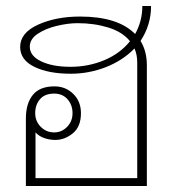

<svg xmlns="http://www.w3.org/2000/svg" viewBox="-20 -618 574 638"><path d="M447 -482Q468 -448 468 -401V0H66V-224Q66 -274 89 -302.5Q112 -331 161 -331Q198 -331 223.5 -306Q249 -281 249 -242Q249 -197 222 -175Q195 -153 164 -153Q145 -153 127.5 -159Q110 -165 98 -178V-26H436V-410Q436 -436 427 -457Q388 -417 332 -395Q276 -373 215 -373Q141 -373 94 -396Q47 -419 47 -462Q47 -509 106.5 -536Q166 -563 246 -563Q372 -563 429 -505Q453 -548 453 -598H482Q482 -535 447 -482ZM412 -481Q387 -512 340 -526.5Q293 -541 238 -541Q206 -541 168.5 -532Q131 -523 105 -505.5Q79 -488 79 -463Q79 -432 117 -414Q155 -396 214 -396Q274 -396 326.5 -418Q379 -440 412 -481ZM97 -242Q97 -215 115.5 -196.5Q134 -178 160 -178Q185 -178 203 -196.5Q221 -215 221 -242Q221 -269 204.5 -288Q188 -307 160 -307Q129 -307 113 -288.5Q97 -270 97 -242Z"/></svg>

Font: Taviraj Thin
Style: Regular
Weight: 250
Designer: Katatrad Team
Foundry: CadsonDemak
Version: Version 1.001